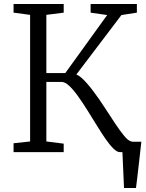

<svg xmlns="http://www.w3.org/2000/svg" viewBox="-20 -763 732 963"><path d="M602 180Q601 157.5 600 135Q599 112.5 598 90Q597 67.5 596 45Q595 22.5 594 0L544 -52H689Q686.5 -29 683.8 -5.8Q681 17.5 678.5 40.8Q676 64 673.2 87.2Q670.5 110.5 667.8 133.8Q665 157 662 180ZM48 0V-44.5L131 -53.5V-688.5L48 -699.5V-743H299.5V-699.5L212.5 -688.5V-396.5H307.5L517.5 -687.5L434.5 -699.5V-743H666.5V-699.5L589 -687.5L363 -389.5Q377 -383.5 390.8 -371Q404.5 -358.5 419.2 -341.5Q434 -324.5 449.5 -303.5Q477 -267 504.2 -225Q531.5 -183 556.2 -145.5Q581 -108 601.8 -82.8Q622.5 -57.5 637 -54L679.5 -43.5V0H581Q566.5 0 547.8 -18.8Q529 -37.5 507.8 -68.5Q486.5 -99.5 463.8 -136.8Q441 -174 418 -210.5Q394.5 -248 371.5 -280.2Q348.5 -312.5 327.5 -332.2Q306.5 -352 289 -352H212.5V-53.5L299.5 -42.5V0Z"/></svg>

Font: Merriweather Light
Style: Regular
Weight: 300
Designer: Eben Sorkin
Foundry: Eben Sorkin
Version: Version 2.100